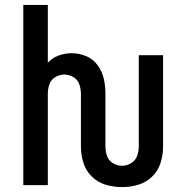

<svg xmlns="http://www.w3.org/2000/svg" viewBox="-20 -755 760 783"><path d="M478 8Q511 8 543.5 -1.5Q576 -11 600.5 -35Q625 -59 635 -91.5Q645 -124 645 -158V-530H546V-158Q546 -138 539 -119Q532 -100 514.5 -89.5Q497 -79 478 -79Q458 -79 440.5 -89.5Q423 -100 416.5 -119Q410 -138 410 -158V-373Q410 -403 403.5 -433Q397 -463 378.5 -488.5Q360 -514 331.5 -526Q303 -538 272 -538Q245 -538 219 -528.5Q193 -519 175 -499V-735H75V0H175V-373Q175 -392 181.5 -411Q188 -430 205.5 -440.5Q223 -451 242 -451Q262 -451 279.5 -440.5Q297 -430 303.5 -411Q310 -392 310 -373V-158Q310 -124 320 -91.5Q330 -59 354.5 -35Q379 -11 411.5 -1.5Q444 8 478 8Z"/></svg>

Font: Iosevka Sparkle Medium
Style: Regular
Weight: 500
Designer: Belleve Invis
Foundry: Belleve Invis
Version: Version 4.5.0; ttfautohint (v1.8.3)